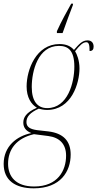

<svg xmlns="http://www.w3.org/2000/svg" viewBox="-64 -786 530 1046"><path d="M246 -616V-606H277C296 -660 317 -717 333 -758L334 -766H324C303 -728 269 -668 246 -616ZM120 240C266 240 321 148 321 56C321 -18 281 -60 200 -70L138 -77C102 -82 80 -93 80 -121C80 -151 101 -173 147 -194C154 -192 173 -187 192 -187C326 -187 369 -333 369 -413C369 -457 355 -491 345 -507C370 -538 387 -556 406 -556C420 -556 424 -542 424 -508C440 -508 446 -517 446 -532C446 -552 435 -566 413 -566C384 -566 367 -546 339 -514C321 -535 296 -546 260 -546C133 -546 81 -406 81 -315C81 -255 106 -218 137 -199C77 -173 63 -145 63 -118C63 -94 75 -73 107 -61C27 -45 -44 11 -44 107C-44 197 20 240 120 240ZM193 -197C140 -197 109 -235 109 -312C109 -399 143 -536 257 -536C306 -536 341 -513 341 -423C341 -337 306 -197 193 -197ZM122 230C22 230 -20 176 -20 106C-20 27 26 -33 121 -55L199 -45C261 -37 296 -1 296 62C296 143 251 230 122 230Z"/></svg>

Font: Noto Serif Display Condensed Thin
Style: Italic
Weight: 100
Width: 3
Italic angle: -12°
Designer: Monotype Design Team
Foundry: Monotype Imaging Inc.
Version: Version 2.009